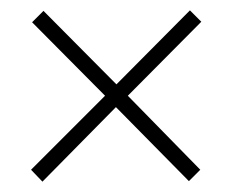

<svg xmlns="http://www.w3.org/2000/svg" viewBox="-20 -539 445 371"><path d="M347 -519 205 -376 64 -518 42 -496 183 -354 40 -211 62 -188 204 -332 345 -189 367 -211 227 -354 369 -497Z"/></svg>

Font: Noto Sans ExtraCondensed ExtraLight
Style: Italic
Weight: 200
Width: 2
Italic angle: -12°
Designer: Monotype Design Team
Foundry: Monotype Imaging Inc.
Version: Version 2.013